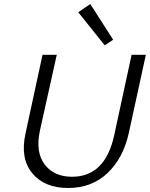

<svg xmlns="http://www.w3.org/2000/svg" viewBox="-20 -931 747 957"><path d="M502 -705 370 -870 430 -911 544 -733ZM320 6Q201 6 140.5 -68Q80 -142 107 -265L192 -658H263L179 -280Q156 -173 202.5 -111.5Q249 -50 339 -50Q504 -50 549 -256L636 -658H707L622 -268Q594 -142 515.5 -68Q437 6 320 6Z"/></svg>

Font: EauTest
Style: Italic
Weight: 400
Italic angle: -12°
Designer: Christian Thalmann (Catharsis Fonts)
Version: Version 0.001;PS 000.001;hotconv 1.0.88;makeotf.lib2.5.64775